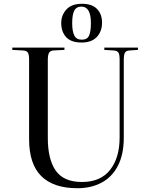

<svg xmlns="http://www.w3.org/2000/svg" viewBox="-20 -982 802 1016"><path d="M390 14Q263 14 198.5 -50Q134 -114 134 -245V-668Q134 -693 127.5 -703.5Q121 -714 101 -715L45 -718V-730H321V-718L263 -715Q247 -714 240 -703.5Q233 -693 233 -664V-252Q233 -139 275 -79Q317 -19 414 -19Q512 -19 562.5 -83Q613 -147 613 -254V-668Q613 -694 606.5 -704Q600 -714 580 -715L532 -718V-730H710V-718L666 -715Q647 -714 641 -703Q635 -692 635 -664V-254Q635 -165 604 -105Q573 -45 517.5 -15.5Q462 14 390 14ZM412 -757Q356 -757 330 -785.5Q304 -814 304 -860Q304 -902 331.5 -932Q359 -962 414 -962Q467 -962 493.5 -934.5Q520 -907 520 -862Q520 -816 492.5 -786.5Q465 -757 412 -757ZM413 -772Q441 -772 451 -793Q461 -814 461 -860Q461 -947 411 -947Q384 -947 373 -925.5Q362 -904 362 -860Q362 -815 373.5 -793.5Q385 -772 413 -772Z"/></svg>

Font: Display Regular
Style: Regular
Weight: 400
Designer: Latin by Veronika Burian and Jose Scaglione. Greek by Irene Vlachou. Cyrillic by Vera Evstafieva.
Foundry: TypeTogether
Version: Version 3.002